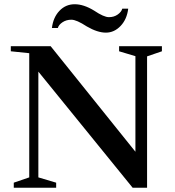

<svg xmlns="http://www.w3.org/2000/svg" viewBox="-20 -886 825 906"><path d="M542 -668H744V-644L674 -620V0H606L161 -548V-49L245 -24V0H45V-24L118 -49V-635L31 -644V-668H219L619 -170V-621L542 -644ZM390 -761Q341 -793 317 -793Q293 -793 275 -781Q257 -769 253 -754H225Q231 -804 260.5 -835Q290 -866 332.5 -866Q375 -866 424 -836Q470 -805 494 -805Q518 -805 535.5 -817.5Q553 -830 557 -845H585Q579 -795 549 -763.5Q519 -732 479.5 -732Q440 -732 390 -761Z"/></svg>

Font: Rufina
Style: Bold
Weight: 700
Designer: Martin Sommaruga
Foundry: Martin Sommaruga
Version: Version 1.001